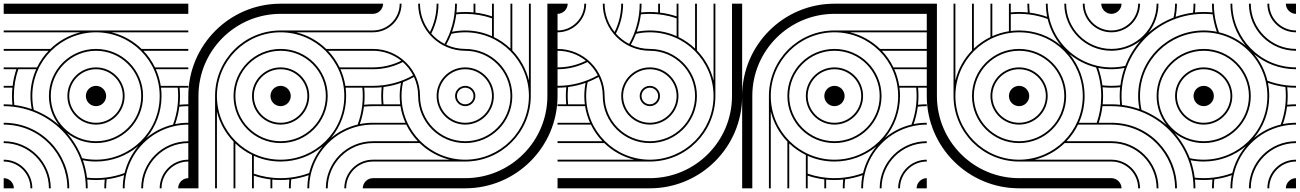

<svg xmlns="http://www.w3.org/2000/svg" viewBox="-20 -1020 7040 1040"><path d="M1000 -55C969.6 -55 945 -30.4 945 0H1000ZM0 -55V0H55C55 -30.4 30.4 -55 0 -55ZM0 -855V-845H416C353.7 -829.9 297.7 -798.2 253.1 -755H0V-745H243.2C217.9 -718.6 196.7 -688.2 180.6 -655H0V-645H68.6C58.9 -616.2 52 -586.1 48.3 -555H0V-545H47.2C45.7 -530.2 45 -515.2 45 -500C45 -484 45.8 -468.1 47.4 -452.6C31.9 -454.2 16 -455 0 -455V-445C17.8 -445 35.3 -444 52.5 -441.9C88.9 -437.6 124 -429 157.2 -416.4C282.2 -369.2 373.6 -270.5 416.4 -157.2C429 -124 437.6 -88.9 441.9 -52.5C444 -35.3 445 -17.8 445 0H455C455 -16 454.2 -31.9 452.6 -47.4C468.1 -45.8 484 -45 500 -45C516 -45 531.9 -45.8 547.4 -47.4C545.8 -31.9 545 -16 545 0H555C555 -16.4 555.9 -32.7 557.6 -48.6C590.3 -52.8 622 -60.4 652.1 -71.1C646.6 -44 645 -21.7 645 0H655C655 -23.3 656.9 -47.4 663.8 -77.8C693.7 -205.7 794.2 -306.7 922.2 -336.2C947.2 -342 973.2 -345 1000 -345V-355C975.7 -355 951.9 -352.5 928.9 -347.9C939.6 -378 947.2 -409.7 951.4 -442.4C967.3 -444.1 983.6 -445 1000 -445V-455C984 -455 968.1 -454.2 952.6 -452.6C954.2 -468.1 955 -484 955 -500C955 -515.2 954.3 -530.2 952.8 -545H1000V-555H850.8C845.8 -586.6 836.8 -616.8 824.1 -645H1000V-655H819.4C803.3 -688.2 782.1 -718.6 756.8 -745H1000V-755H746.9C702.3 -798.2 646.3 -829.9 584 -845H1000V-855H500ZM0 -1000V-945H1000V-1000ZM0 -155V-145C80 -145 145 -80 145 0H155C155 -85.6 85.6 -155 0 -155ZM0 -255V-245C135.2 -245 245 -135.2 245 0H255C255 -140.8 140.8 -255 0 -255ZM0 -355V-345C200.1 -345 345 -181.2 345 0H355C355 -186.5 205.9 -355 0 -355ZM1000 -155C914.4 -155 845 -85.6 845 0H855C855 -80 920 -145 1000 -145ZM1000 -255C859.2 -255 745 -140.8 745 0H755C755 -135.2 864.8 -245 1000 -245ZM500 -555C469.6 -555 445 -530.4 445 -500C445 -469.6 469.6 -445 500 -445C530.4 -445 555 -469.6 555 -500C555 -530.4 530.4 -555 500 -555ZM500 -655C414.4 -655 345 -585.6 345 -500C345 -414.4 414.4 -345 500 -345C585.6 -345 655 -414.4 655 -500C655 -585.6 585.6 -655 500 -655ZM500 -645C580 -645 645 -580 645 -500C645 -420 580 -355 500 -355C420 -355 355 -420 355 -500C355 -580 420 -645 500 -645ZM500 -845C690.4 -845 845 -690.4 845 -500C845 -304.6 685.5 -155 500 -155C474.2 -155 449 -157.8 424.8 -163.2C405.9 -212.4 377.9 -258.9 342.2 -299.7C385.6 -265.5 440.4 -245 500 -245C640.8 -245 755 -359.2 755 -500C755 -640.8 640.8 -755 500 -755C359.2 -755 245 -640.8 245 -500C245 -440.5 265.4 -385.8 299.6 -342.4C260.4 -376.7 214.6 -405 163.2 -424.8C157.8 -449 155 -474.2 155 -500C155 -690.4 309.6 -845 500 -845ZM500 -745C635.2 -745 745 -635.2 745 -500C745 -364.8 635.2 -255 500 -255C364.8 -255 255 -364.8 255 -500C255 -635.2 364.8 -745 500 -745ZM728.5 -228.4C693.5 -186.9 667.9 -137.2 654.7 -82.7C622.2 -70.6 588 -62.3 552.5 -58.1C535.3 -56 517.8 -55 500 -55C483.6 -55 467.3 -55.9 451.4 -57.6C447.2 -90.3 439.6 -122 428.9 -152.1C451.9 -147.5 475.7 -145 500 -145C585.7 -145 666 -176 728.5 -228.4ZM852.2 -545H942.8C944.2 -530.2 945 -515.2 945 -500C945 -482.2 944 -464.7 941.9 -447.5C937.7 -412 929.4 -377.8 917.3 -345.3C863.1 -332.4 813.7 -306.9 772.4 -272.3C823.6 -333.2 855 -412.1 855 -500C855 -515.2 854 -530.3 852.2 -545ZM79.2 -645H175.9C156 -600.7 145 -551.6 145 -500C145 -475.7 147.5 -451.9 152.1 -428.9C122 -439.6 90.3 -447.2 57.6 -451.4C55.9 -467.3 55 -483.6 55 -500C55 -550.8 63.5 -599.5 79.2 -645Z M1945 0H2000V-55C1970 -55 1945 -30 1945 0ZM1145 0H1155V-416C1170.1 -353.7 1201.8 -297.7 1245 -253.1V0H1255V-243.2C1281.4 -217.9 1311.8 -196.7 1345 -180.6V0H1355V-68.6C1383.8 -58.9 1413.9 -52 1445 -48.3V0H1455V-47.2C1469.8 -45.7 1484.8 -45 1500 -45C1516.9 -45 1532 -45.8 1547.4 -47.4C1545.8 -31.8 1545 -16 1545 0H1555C1555 -16.4 1555.9 -32.7 1557.6 -48.6C1590.3 -52.8 1622 -60.4 1652.1 -71.1C1646.6 -44 1645 -21.7 1645 0H1655C1655 -23.3 1656.9 -47.4 1663.8 -77.8C1693.7 -205.7 1794.2 -306.7 1922.2 -336.2C1947.2 -342 1973.2 -345 2000 -345V-355C1975.7 -355 1951.9 -352.5 1928.9 -347.9C1939.6 -378 1947.2 -409.7 1951.4 -442.4C1967.3 -444.1 1983.6 -445 2000 -445V-455C1984 -455 1968.1 -454.2 1952.6 -452.6C1954.2 -468.1 1955 -484 1955 -500C1955 -515.2 1954.3 -530.2 1952.8 -545H2000V-555H1850.8C1845.8 -586.6 1836.8 -616.8 1824.1 -645H2000V-655H1819.4C1803.3 -688.2 1782.1 -718.6 1756.8 -745H2000V-755H1746.9C1702.3 -798.2 1646.3 -829.9 1584 -845H2000V-855H1500C1304 -855 1145 -696 1145 -500ZM1845 0H1855C1855 -80 1920 -145 2000 -145V-155C1914.4 -155 1845 -85.6 1845 0ZM1745 0H1755C1755 -135.2 1864.8 -245 2000 -245V-255C1859.2 -255 1745 -140.8 1745 0ZM1445 -500C1445 -469.6 1469.6 -445 1500 -445C1530.4 -445 1555 -469.6 1555 -500C1555 -530.4 1530.4 -555 1500 -555C1469.6 -555 1445 -530.4 1445 -500ZM1345 -500C1345 -414.4 1414.4 -345 1500 -345C1585.6 -345 1655 -414.4 1655 -500C1655 -585.6 1585.6 -655 1500 -655C1414.4 -655 1345 -585.6 1345 -500ZM1355 -500C1355 -580 1420 -645 1500 -645C1580 -645 1645 -580 1645 -500C1645 -420 1580 -355 1500 -355C1420 -355 1355 -420 1355 -500ZM1245 -500C1245 -359.2 1359.2 -245 1500 -245C1640.8 -245 1755 -359.2 1755 -500C1755 -640.8 1640.8 -755 1500 -755C1359.2 -755 1245 -640.8 1245 -500ZM1255 -500C1255 -635.2 1364.8 -745 1500 -745C1635.2 -745 1745 -635.2 1745 -500C1745 -364.8 1635.2 -255 1500 -255C1364.8 -255 1255 -364.8 1255 -500ZM1000 0H1055V-500C1055 -745.6 1254.4 -945 1500 -945H2000V-1000H1500C1224 -1000 1000 -776 1000 -500ZM1773.4 -273.1C1824.1 -334 1855 -412.5 1855 -500C1855 -515.2 1854 -530.3 1852.2 -545H1942.8C1944.2 -530.2 1945 -515.2 1945 -500C1945 -482.2 1944 -464.7 1941.9 -447.5C1937.7 -412 1929.4 -377.8 1917.3 -345.3C1863.5 -332.5 1814.6 -307.4 1773.4 -273.1ZM1355 -79.2V-175.9C1399.3 -156 1448.4 -145 1500 -145C1585.5 -145 1665.3 -175.6 1727.6 -227.3C1693.1 -186 1667.8 -136.7 1654.7 -82.7C1622.2 -70.6 1588 -62.3 1552.5 -58.1C1535.3 -56 1518.8 -55 1500 -55C1449.2 -55 1400.5 -63.5 1355 -79.2ZM1155 -500C1155 -690.4 1309.6 -845 1500 -845C1690.4 -845 1845 -690.4 1845 -500C1845 -304.6 1686.5 -155 1500 -155C1309.6 -155 1155 -309.6 1155 -500Z M2055 -1000H2000V-945C2030 -945 2055 -970 2055 -1000ZM2555 -500C2555 -530.4 2530.4 -555 2500 -555C2469.6 -555 2445 -530.4 2445 -500C2445 -469.6 2469.6 -445 2500 -445C2530.4 -445 2555 -469.6 2555 -500ZM2545 -500C2545 -475.2 2524.8 -455 2500 -455C2475.2 -455 2455 -475.2 2455 -500C2455 -524.8 2475.2 -545 2500 -545C2524.8 -545 2545 -524.8 2545 -500ZM2655 -500C2655 -585.6 2585.6 -655 2500 -655C2414.4 -655 2345 -585.6 2345 -500C2345 -414.4 2414.4 -345 2500 -345C2585.6 -345 2655 -414.4 2655 -500ZM2645 -500C2645 -420 2580 -355 2500 -355C2420 -355 2355 -420 2355 -500C2355 -580 2420 -645 2500 -645C2580 -645 2645 -580 2645 -500ZM2855 -1000H2845V-584C2829.9 -646.3 2798.2 -702.3 2755 -746.9V-1000H2745V-756.8C2718.6 -782.1 2688.2 -803.3 2655 -819.4V-1000H2645V-931.4C2616.2 -941.1 2586.1 -948 2555 -951.7V-1000H2545V-952.8C2530.2 -954.3 2515.2 -955 2500 -955C2484 -955 2468.2 -954.2 2452.6 -952.6C2454.2 -968.1 2455 -984 2455 -1000H2445C2445 -920.8 2424.3 -846.5 2388 -782.1C2360.6 -796.2 2336.2 -815.3 2316 -838.2C2340.9 -886.8 2355 -941.8 2355 -1000H2345C2345 -944.9 2332.1 -892.8 2309 -846.5C2275.2 -888.6 2255 -941.9 2255 -1000H2245C2245 -859.2 2359.2 -745 2500 -745C2635.2 -745 2745 -635.2 2745 -500C2745 -364.8 2635.2 -255 2500 -255C2364.8 -255 2255 -364.8 2255 -500C2255 -640.8 2140.8 -755 2000 -755V-745C2058.1 -745 2111.4 -724.8 2153.5 -691C2107.2 -667.9 2055.1 -655 2000 -655V-645C2058.2 -645 2113.2 -659.1 2161.8 -684C2184.7 -663.8 2203.8 -639.4 2217.9 -612C2153.5 -575.7 2079.2 -555 2000 -555V-545C2016 -545 2031.9 -545.8 2047.4 -547.4C2045.8 -531.9 2045 -516 2045 -500C2045 -484.8 2045.7 -469.8 2047.2 -455H2000V-445H2149.2C2154.2 -413.4 2163.2 -383.2 2175.9 -355H2000V-345H2180.6C2196.7 -311.8 2217.9 -281.4 2243.2 -255H2000V-245H2253.1C2297.7 -201.8 2353.7 -170.1 2416 -155H2000V-145H2500C2696 -145 2855 -304 2855 -500ZM3000 -1000H2945V-500C2945 -254.4 2745.6 -55 2500 -55H2000V0H2500C2776 0 3000 -224 3000 -500ZM2645 -920.8V-824.1C2600.7 -844 2551.6 -855 2500 -855C2475.7 -855 2451.9 -852.5 2428.9 -847.9C2439.6 -878 2447.2 -909.7 2451.4 -942.4C2467.3 -944.1 2483.6 -945 2500 -945C2550.8 -945 2599.5 -936.5 2645 -920.8ZM2845 -500C2845 -309.6 2690.4 -155 2500 -155C2309.6 -155 2155 -309.6 2155 -500C2155 -525.8 2157.8 -551 2163.2 -575.2C2183.7 -583.1 2203.4 -592.4 2222.3 -603C2236.9 -571.7 2245 -536.8 2245 -500C2245 -359.2 2359.2 -245 2500 -245C2640.8 -245 2755 -359.2 2755 -500C2755 -640.8 2640.8 -755 2500 -755C2463.2 -755 2428.3 -763.1 2397 -777.7C2407.6 -796.6 2416.9 -816.3 2424.8 -836.8C2449 -842.2 2474.2 -845 2500 -845C2690.4 -845 2845 -690.4 2845 -500ZM2152.1 -571.1C2147.5 -548.1 2145 -524.3 2145 -500C2145 -484.8 2146 -469.7 2147.8 -455H2057.2C2055.8 -469.8 2055 -484.8 2055 -500C2055 -516.4 2055.9 -532.7 2057.6 -548.6C2090.3 -552.8 2122 -560.4 2152.1 -571.1ZM2155 -1000H2145C2145 -920 2080 -855 2000 -855V-845C2085.6 -845 2155 -914.4 2155 -1000Z M3055 -1000H3000V-945C3030 -945 3055 -970 3055 -1000ZM3555 -500C3555 -530.4 3530.4 -555 3500 -555C3469.6 -555 3445 -530.4 3445 -500C3445 -469.6 3469.6 -445 3500 -445C3530.4 -445 3555 -469.6 3555 -500ZM3545 -500C3545 -475.2 3524.8 -455 3500 -455C3475.2 -455 3455 -475.2 3455 -500C3455 -524.8 3475.2 -545 3500 -545C3524.8 -545 3545 -524.8 3545 -500ZM3655 -500C3655 -585.6 3585.6 -655 3500 -655C3414.4 -655 3345 -585.6 3345 -500C3345 -414.4 3414.4 -345 3500 -345C3585.6 -345 3655 -414.4 3655 -500ZM3645 -500C3645 -420 3580 -355 3500 -355C3420 -355 3355 -420 3355 -500C3355 -580 3420 -645 3500 -645C3580 -645 3645 -580 3645 -500ZM3855 -1000H3845V-584C3829.9 -646.3 3798.2 -702.3 3755 -746.9V-1000H3745V-756.8C3718.6 -782.1 3688.2 -803.3 3655 -819.4V-1000H3645V-931.4C3616.2 -941.1 3586.1 -948 3555 -951.7V-1000H3545V-952.8C3530.2 -954.3 3515.2 -955 3500 -955C3484 -955 3468.2 -954.2 3452.6 -952.6C3454.2 -968.1 3455 -984 3455 -1000H3445C3445 -920.8 3424.3 -846.5 3388 -782.1C3360.6 -796.2 3336.2 -815.3 3316 -838.2C3340.9 -886.8 3355 -941.8 3355 -1000H3345C3345 -944.9 3332.1 -892.8 3309 -846.5C3275.2 -888.6 3255 -941.9 3255 -1000H3245C3245 -859.2 3359.2 -745 3500 -745C3635.2 -745 3745 -635.2 3745 -500C3745 -364.8 3635.2 -255 3500 -255C3364.8 -255 3255 -364.8 3255 -500C3255 -640.8 3140.8 -755 3000 -755V-745C3058.1 -745 3111.4 -724.8 3153.5 -691C3107.2 -667.9 3055.1 -655 3000 -655V-645C3058.2 -645 3113.2 -659.1 3161.8 -684C3184.7 -663.8 3203.8 -639.4 3217.9 -612C3153.5 -575.7 3079.2 -555 3000 -555V-545C3016 -545 3031.9 -545.8 3047.4 -547.4C3045.8 -531.9 3045 -516 3045 -500C3045 -484.8 3045.7 -469.8 3047.2 -455H3000V-445H3149.2C3154.2 -413.4 3163.2 -383.2 3175.9 -355H3000V-345H3180.6C3196.7 -311.8 3217.9 -281.4 3243.2 -255H3000V-245H3253.1C3297.7 -201.8 3353.7 -170.1 3416 -155H3000V-145H3500C3696 -145 3855 -304 3855 -500ZM4000 -1000H3945V-500C3945 -254.4 3745.6 -55 3500 -55H3000V0H3500C3776 0 4000 -224 4000 -500ZM3645 -920.8V-824.1C3600.7 -844 3551.6 -855 3500 -855C3475.7 -855 3451.9 -852.5 3428.9 -847.9C3439.6 -878 3447.2 -909.7 3451.4 -942.4C3467.3 -944.1 3483.6 -945 3500 -945C3550.8 -945 3599.5 -936.5 3645 -920.8ZM3845 -500C3845 -309.6 3690.4 -155 3500 -155C3309.6 -155 3155 -309.6 3155 -500C3155 -525.8 3157.8 -551 3163.2 -575.2C3183.7 -583.1 3203.4 -592.4 3222.3 -603C3236.9 -571.7 3245 -536.8 3245 -500C3245 -359.2 3359.2 -245 3500 -245C3640.8 -245 3755 -359.2 3755 -500C3755 -640.8 3640.8 -755 3500 -755C3463.2 -755 3428.3 -763.1 3397 -777.7C3407.6 -796.6 3416.9 -816.3 3424.8 -836.8C3449 -842.2 3474.2 -845 3500 -845C3690.4 -845 3845 -690.4 3845 -500ZM3152.1 -571.1C3147.5 -548.1 3145 -524.3 3145 -500C3145 -484.8 3146 -469.7 3147.8 -455H3057.2C3055.8 -469.8 3055 -484.8 3055 -500C3055 -516.4 3055.9 -532.7 3057.6 -548.6C3090.3 -552.8 3122 -560.4 3152.1 -571.1ZM3155 -1000H3145C3145 -920 3080 -855 3000 -855V-845C3085.6 -845 3155 -914.4 3155 -1000Z M4945 0H5000V-55C4970 -55 4945 -30 4945 0ZM4145 0H4155V-416C4170.1 -353.7 4201.8 -297.7 4245 -253.1V0H4255V-243.2C4281.4 -217.9 4311.8 -196.7 4345 -180.6V0H4355V-68.6C4383.8 -58.9 4413.9 -52 4445 -48.3V0H4455V-47.2C4469.8 -45.7 4484.8 -45 4500 -45C4516.9 -45 4532 -45.8 4547.4 -47.4C4545.8 -31.8 4545 -16 4545 0H4555C4555 -16.4 4555.9 -32.7 4557.6 -48.6C4590.3 -52.8 4622 -60.4 4652.1 -71.1C4646.6 -44 4645 -21.7 4645 0H4655C4655 -23.3 4656.9 -47.4 4663.8 -77.8C4693.7 -205.7 4794.2 -306.7 4922.2 -336.2C4947.2 -342 4973.2 -345 5000 -345V-355C4975.7 -355 4951.9 -352.5 4928.9 -347.9C4939.6 -378 4947.2 -409.7 4951.4 -442.4C4967.3 -444.1 4983.6 -445 5000 -445V-455C4984 -455 4968.1 -454.2 4952.6 -452.6C4954.2 -468.1 4955 -484 4955 -500C4955 -515.2 4954.3 -530.2 4952.8 -545H5000V-555H4850.8C4845.8 -586.6 4836.8 -616.8 4824.1 -645H5000V-655H4819.4C4803.3 -688.2 4782.1 -718.6 4756.8 -745H5000V-755H4746.9C4702.3 -798.2 4646.3 -829.9 4584 -845H5000V-855H4500C4304 -855 4145 -696 4145 -500ZM4845 0H4855C4855 -80 4920 -145 5000 -145V-155C4914.4 -155 4845 -85.6 4845 0ZM4745 0H4755C4755 -135.2 4864.8 -245 5000 -245V-255C4859.2 -255 4745 -140.8 4745 0ZM4445 -500C4445 -469.6 4469.6 -445 4500 -445C4530.4 -445 4555 -469.6 4555 -500C4555 -530.4 4530.4 -555 4500 -555C4469.6 -555 4445 -530.4 4445 -500ZM4345 -500C4345 -414.4 4414.4 -345 4500 -345C4585.6 -345 4655 -414.4 4655 -500C4655 -585.6 4585.6 -655 4500 -655C4414.4 -655 4345 -585.6 4345 -500ZM4355 -500C4355 -580 4420 -645 4500 -645C4580 -645 4645 -580 4645 -500C4645 -420 4580 -355 4500 -355C4420 -355 4355 -420 4355 -500ZM4245 -500C4245 -359.2 4359.2 -245 4500 -245C4640.8 -245 4755 -359.2 4755 -500C4755 -640.8 4640.8 -755 4500 -755C4359.2 -755 4245 -640.8 4245 -500ZM4255 -500C4255 -635.2 4364.8 -745 4500 -745C4635.2 -745 4745 -635.2 4745 -500C4745 -364.8 4635.2 -255 4500 -255C4364.8 -255 4255 -364.8 4255 -500ZM4000 0H4055V-500C4055 -745.6 4254.4 -945 4500 -945H5000V-1000H4500C4224 -1000 4000 -776 4000 -500ZM4773.4 -273.1C4824.1 -334 4855 -412.5 4855 -500C4855 -515.2 4854 -530.3 4852.2 -545H4942.8C4944.2 -530.2 4945 -515.2 4945 -500C4945 -482.2 4944 -464.7 4941.9 -447.5C4937.7 -412 4929.4 -377.8 4917.3 -345.3C4863.5 -332.5 4814.6 -307.4 4773.4 -273.1ZM4355 -79.2V-175.9C4399.3 -156 4448.4 -145 4500 -145C4585.5 -145 4665.3 -175.6 4727.6 -227.3C4693.1 -186 4667.8 -136.7 4654.7 -82.7C4622.2 -70.6 4588 -62.3 4552.5 -58.1C4535.3 -56 4518.8 -55 4500 -55C4449.2 -55 4400.5 -63.5 4355 -79.2ZM4155 -500C4155 -690.4 4309.6 -845 4500 -845C4690.4 -845 4845 -690.4 4845 -500C4845 -304.6 4686.5 -155 4500 -155C4309.6 -155 4155 -309.6 4155 -500Z M6000 -945V-1000H5945C5945 -970 5970 -945 6000 -945ZM6000 -145V-155H5584C5646.3 -170.1 5702.3 -201.8 5746.9 -245H6000V-255H5756.8C5782.1 -281.4 5803.3 -311.8 5819.4 -345H6000V-355H5931.4C5941.1 -383.8 5948 -413.9 5951.7 -445H6000V-455H5952.8C5954.3 -469.8 5955 -484.8 5955 -500C5955 -516.9 5954.2 -532 5952.6 -547.4C5968.2 -545.8 5984 -545 6000 -545V-555C5983.6 -555 5967.3 -555.9 5951.4 -557.6C5947.2 -590.3 5939.6 -622 5928.9 -652.1C5956 -646.6 5978.3 -645 6000 -645V-655C5976.7 -655 5952.6 -656.9 5922.2 -663.8C5794.3 -693.7 5693.3 -794.2 5663.8 -922.2C5658 -947.2 5655 -973.2 5655 -1000H5645C5645 -975.7 5647.5 -951.9 5652.1 -928.9C5622 -939.6 5590.3 -947.2 5557.6 -951.4C5555.9 -967.3 5555 -983.6 5555 -1000H5545C5545 -984 5545.8 -968.1 5547.4 -952.6C5531.9 -954.2 5516 -955 5500 -955C5484.8 -955 5469.8 -954.3 5455 -952.8V-1000H5445V-850.8C5413.4 -845.8 5383.2 -836.8 5355 -824.1V-1000H5345V-819.4C5311.8 -803.3 5281.4 -782.1 5255 -756.8V-1000H5245V-746.9C5201.8 -702.3 5170.1 -646.3 5155 -584V-1000H5145V-500C5145 -304 5304 -145 5500 -145ZM6000 -845V-855C5920 -855 5855 -920 5855 -1000H5845C5845 -914.4 5914.4 -845 6000 -845ZM6000 -745V-755C5864.8 -755 5755 -864.8 5755 -1000H5745C5745 -859.2 5859.2 -745 6000 -745ZM5500 -445C5530.4 -445 5555 -469.6 5555 -500C5555 -530.4 5530.4 -555 5500 -555C5469.6 -555 5445 -530.4 5445 -500C5445 -469.6 5469.6 -445 5500 -445ZM5500 -345C5585.6 -345 5655 -414.4 5655 -500C5655 -585.6 5585.6 -655 5500 -655C5414.4 -655 5345 -585.6 5345 -500C5345 -414.4 5414.4 -345 5500 -345ZM5500 -355C5420 -355 5355 -420 5355 -500C5355 -580 5420 -645 5500 -645C5580 -645 5645 -580 5645 -500C5645 -420 5580 -355 5500 -355ZM5500 -245C5640.8 -245 5755 -359.2 5755 -500C5755 -640.8 5640.8 -755 5500 -755C5359.2 -755 5245 -640.8 5245 -500C5245 -359.2 5359.2 -245 5500 -245ZM5500 -255C5364.8 -255 5255 -364.8 5255 -500C5255 -635.2 5364.8 -745 5500 -745C5635.2 -745 5745 -635.2 5745 -500C5745 -364.8 5635.2 -255 5500 -255ZM6000 0V-55H5500C5254.4 -55 5055 -254.4 5055 -500V-1000H5000V-500C5000 -224 5224 0 5500 0ZM5726.9 -773.4C5666 -824.1 5587.5 -855 5500 -855C5484.8 -855 5469.7 -854 5455 -852.2V-942.8C5469.8 -944.2 5484.8 -945 5500 -945C5517.8 -945 5535.3 -944 5552.5 -941.9C5588 -937.7 5622.2 -929.4 5654.7 -917.3C5667.5 -863.5 5692.6 -814.6 5726.9 -773.4ZM5920.8 -355H5824.1C5844 -399.3 5855 -448.4 5855 -500C5855 -585.5 5824.4 -665.3 5772.7 -727.6C5814 -693.1 5863.3 -667.8 5917.3 -654.7C5929.4 -622.2 5937.7 -588 5941.9 -552.5C5944 -535.3 5945 -518.8 5945 -500C5945 -449.2 5936.5 -400.5 5920.8 -355ZM5500 -155C5309.6 -155 5155 -309.6 5155 -500C5155 -690.4 5309.6 -845 5500 -845C5695.4 -845 5845 -686.5 5845 -500C5845 -309.6 5690.4 -155 5500 -155Z M6945 -1000C6945 -970 6970 -945 7000 -945V-1000ZM6000 -945C6030 -945 6055 -970 6055 -1000H6000ZM6000 0H6055C6055 -30 6030 -55 6000 -55ZM6945 0H7000V-55C6970 -55 6945 -30 6945 0ZM6000 -445C6018 -445 6035.3 -444 6052.5 -441.9C6088.9 -437.6 6124 -429 6157.2 -416.4C6282.2 -369.2 6373.6 -270.5 6416.4 -157.2C6429 -124 6437.6 -88.9 6441.9 -52.5C6444 -35.3 6445 -18 6445 0H6455C6455 -16 6454.2 -31.9 6452.6 -47.4C6468.1 -45.8 6484 -45 6500 -45C6516 -45 6531.9 -45.8 6547.4 -47.4C6545.8 -31.9 6545 -16 6545 0H6555C6555 -16 6555.9 -32.7 6557.6 -48.6C6590.3 -52.8 6622 -60.4 6652.1 -71.1C6646.6 -44 6645 -22 6645 0H6655C6655 -23 6656.9 -47.4 6663.8 -77.8C6693.7 -205.7 6794.2 -306.7 6922.2 -336.2C6947.2 -342 6973 -345 7000 -345V-355C6976 -355 6951.9 -352.5 6928.9 -347.9C6939.6 -378 6947.2 -409.7 6951.4 -442.4C6967.3 -444.1 6984 -445 7000 -445V-455C6984 -455 6968.1 -454.2 6952.6 -452.6C6954.2 -468.1 6955 -484 6955 -500C6955 -516 6954.2 -531.9 6952.6 -547.4C6968.1 -545.8 6984 -545 7000 -545V-555C6982 -555 6964.7 -556 6947.5 -558.1C6912 -562.3 6877.8 -570.6 6845.3 -582.7C6832.4 -636.7 6807.1 -686 6772.6 -727.3C6833.5 -676.2 6912 -645 7000 -645V-655C6805 -655 6655 -815 6655 -1000H6645C6645 -915 6675.8 -834.5 6727.9 -772.1C6686.5 -806.9 6637 -832.3 6582.7 -845.3C6570.6 -877.8 6562.3 -912 6558.1 -947.5C6556 -964.7 6555 -982 6555 -1000H6545C6545 -984 6545.8 -968.1 6547.4 -952.6C6531.9 -954.2 6516 -955 6500 -955C6484 -955 6468.1 -954.2 6452.6 -952.6C6454.2 -968.1 6455 -984 6455 -1000H6445C6445 -984 6444.1 -967.3 6442.4 -951.4C6409.7 -947.2 6378 -939.6 6347.9 -928.9C6352.5 -951.9 6355 -976 6355 -1000H6345C6345 -974 6342.2 -949 6336.8 -924.8C6286.4 -905.4 6240.3 -877.3 6200.4 -842.4C6234.6 -885.8 6255 -941 6255 -1000H6245C6245 -865 6135 -755 6000 -755V-745C6059 -745 6114.2 -765.4 6157.6 -799.6C6122.7 -759.7 6094.6 -713.6 6075.2 -663.2C6051 -657.8 6026 -655 6000 -655V-645C6024 -645 6048.1 -647.5 6071.1 -652.1C6060.4 -622 6052.8 -590.3 6048.6 -557.6C6032.7 -555.9 6016 -555 6000 -555V-545C6016 -545 6031.9 -545.8 6047.4 -547.4C6045.8 -531.9 6045 -516 6045 -500C6045 -484 6045.8 -468.1 6047.4 -452.6C6031.9 -454.2 6016 -455 6000 -455ZM6845 -1000C6845 -914 6914 -845 7000 -845V-855C6920 -855 6855 -920 6855 -1000ZM6745 -1000C6745 -859 6859 -745 7000 -745V-755C6865 -755 6755 -865 6755 -1000ZM6000 -845C6086 -845 6155 -914 6155 -1000H6145C6145 -920 6080 -855 6000 -855ZM6000 -145C6080 -145 6145 -80 6145 0H6155C6155 -86 6086 -155 6000 -155ZM6000 -245C6135 -245 6245 -135 6245 0H6255C6255 -141 6141 -255 6000 -255ZM6000 -345C6200 -345 6345 -181 6345 0H6355C6355 -187 6206 -355 6000 -355ZM6845 0H6855C6855 -80 6920 -145 7000 -145V-155C6914 -155 6845 -86 6845 0ZM6745 0H6755C6755 -135 6865 -245 7000 -245V-255C6859 -255 6745 -141 6745 0ZM6445 -500C6445 -469.6 6469.6 -445 6500 -445C6530.4 -445 6555 -469.6 6555 -500C6555 -530.4 6530.4 -555 6500 -555C6469.6 -555 6445 -530.4 6445 -500ZM6355 -500C6355 -580 6420 -645 6500 -645C6580 -645 6645 -580 6645 -500C6645 -420 6580 -355 6500 -355C6420 -355 6355 -420 6355 -500ZM6345 -500C6345 -414.4 6414.4 -345 6500 -345C6585.6 -345 6655 -414.4 6655 -500C6655 -585.6 6585.6 -655 6500 -655C6414.4 -655 6345 -585.6 6345 -500ZM6255 -500C6255 -635.2 6364.8 -745 6500 -745C6635.2 -745 6745 -635.2 6745 -500C6745 -364.8 6635.2 -255 6500 -255C6364.8 -255 6255 -364.8 6255 -500ZM6155 -500C6155 -695.4 6314.5 -845 6500 -845C6526.8 -845 6552.8 -842 6577.8 -836.2C6705.8 -806.7 6806.7 -705.8 6836.2 -577.8C6842 -552.8 6845 -526.8 6845 -500C6845 -304.6 6685.5 -155 6500 -155C6474.2 -155 6449 -157.8 6424.8 -163.2C6405.9 -212.4 6377.9 -258.9 6342.2 -299.7C6385.6 -265.5 6440.4 -245 6500 -245C6640.8 -245 6755 -359.2 6755 -500C6755 -640.8 6640.8 -755 6500 -755C6359.2 -755 6245 -640.8 6245 -500C6245 -440.5 6265.4 -385.8 6299.6 -342.4C6260.4 -376.7 6214.6 -405 6163.2 -424.8C6157.8 -449 6155 -474.2 6155 -500ZM6772.4 -272.3C6823.6 -333.2 6855 -412.1 6855 -500C6855 -524.3 6852.5 -548.1 6847.9 -571.1C6878 -560.4 6909.7 -552.8 6942.4 -548.6C6944.1 -532.7 6945 -516.4 6945 -500C6945 -482.2 6944 -464.7 6941.9 -447.5C6937.7 -412 6929.4 -377.8 6917.3 -345.3C6863.1 -332.4 6813.7 -306.9 6772.4 -272.3ZM6428.9 -152.1C6451.9 -147.5 6475.7 -145 6500 -145C6585.7 -145 6666 -176 6728.5 -228.4C6693.5 -186.9 6667.9 -137.2 6654.7 -82.7C6622.2 -70.6 6588 -62.3 6552.5 -58.1C6535.3 -56 6517.8 -55 6500 -55C6483.6 -55 6467.3 -55.9 6451.4 -57.6C6447.2 -90.3 6439.6 -122 6428.9 -152.1ZM6055 -500C6055 -517.8 6056 -535.3 6058.1 -552.5C6062.4 -588.9 6071 -624 6083.6 -657.2C6128.7 -776.4 6223.6 -871.3 6342.8 -916.4C6376 -929 6411.1 -937.6 6447.5 -941.9C6464.7 -944 6482.2 -945 6500 -945C6516.4 -945 6532.7 -944.1 6548.6 -942.4C6552.8 -909.7 6560.4 -878 6571.1 -847.9C6548.1 -852.5 6524.3 -855 6500 -855C6309.1 -855 6145 -701 6145 -500C6145 -475.7 6147.5 -451.9 6152.1 -428.9C6122 -439.6 6090.3 -447.2 6057.6 -451.4C6055.9 -467.3 6055 -483.6 6055 -500Z"/></svg>

Font: GlukFramesM7
Style: Medium
Weight: 500
Monospace: yes
Designer: gluk
Foundry: gluk
Version: Version 1.01